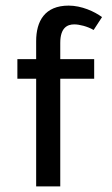

<svg xmlns="http://www.w3.org/2000/svg" viewBox="-20 -665 399 685"><path d="M42 -384H109V0H195V-384H316V-454H195V-512C195 -566 220 -578 245 -578C263 -578 292 -571 314 -558L344 -604C317 -624 271 -645 225 -645C140 -645 109 -590 109 -518V-454H42V-384Z"/></svg>

Font: Tajawal Medium
Style: Regular
Weight: 500
Designer: Boutros Fonts
Foundry: Created by Boutros International 2017
Version: Version 1.700